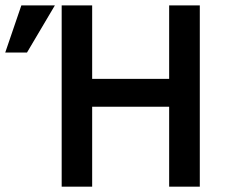

<svg xmlns="http://www.w3.org/2000/svg" viewBox="-20 -696 847 716"><path d="M610.8 0V-297.9H323.7V0H210V-675.8H323.7V-401.9H610.8V-675.8H725.1V0ZM184.6 -675.8 80.6 -500H-0.5L59.6 -675.8Z"/></svg>

Font: Clear Sans Medium
Style: Regular
Weight: 500
Foundry: Intel Corporation
Version: Version 1.00